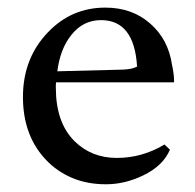

<svg xmlns="http://www.w3.org/2000/svg" viewBox="-20 -472 510 502"><path d="M338.4 -297.9Q331.1 -419.4 244.1 -419.4Q196.8 -419.4 166 -379.9Q137.2 -343.8 129.9 -285.6L302.2 -290Q325.2 -291 338.4 -297.9ZM410.2 -94.2 424.3 -80.6Q406.2 -38.1 354 -13.2Q306.2 9.8 257.1 9.8Q208 9.8 168.7 -6.8Q129.4 -23.4 100.6 -53.7Q40 -117.2 40 -218.3Q40 -319.8 105.5 -387.7Q167 -452.1 255.4 -452.1Q325.7 -452.1 373 -410.2Q419.9 -369.1 429.7 -302.7Q435.1 -277.8 435.1 -261.2V-256.8H126.5Q126 -252.9 126 -249.5Q126 -246.1 126 -242.7Q126 -151.4 174.8 -103Q219.2 -59.1 285.4 -59.1Q351.6 -59.1 410.2 -94.2Z"/></svg>

Font: RadleyRegular
Style: Regular
Weight: 400
Designer: vernon adams
Foundry: vernon adams
Version: Version 1.000;PS 001.001;hotconv 1.0.56